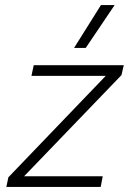

<svg xmlns="http://www.w3.org/2000/svg" viewBox="-20 -737 522 757"><path d="M378 -717H432L318 -548H272ZM13 -38 397 -438H104L113 -480H468L459 -441L75 -42H385L377 0H5Z"/></svg>

Font: Prompt ExtraLight
Style: Italic
Weight: 275
Italic angle: -12°
Designer: Katatrad Team
Foundry: CadsonDemak
Version: Version 1.000